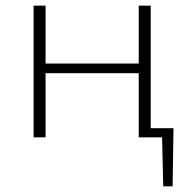

<svg xmlns="http://www.w3.org/2000/svg" viewBox="-20 -482 669 674"><path d="M586 172H553L549 0H467V-225H140V0H98V-462H140V-259H467V-462H509V-32H589Z"/></svg>

Font: Ysabeau SC Light
Style: Regular
Weight: 300
Designer: Christian Thalmann (Catharsis Fonts)
Version: Version 0.003